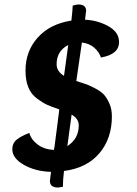

<svg xmlns="http://www.w3.org/2000/svg" viewBox="-20 -759 614 858"><path d="M431 -502Q423 -527 401 -546Q379 -565 346 -569L321 -397Q352 -387 365.5 -382.5Q379 -378 405.5 -364Q432 -350 445 -335.5Q458 -321 469 -296Q480 -271 480 -239Q480 -140 424 -74Q368 -8 266 5Q261 47 261 76L239 79Q203 79 203 49Q203 45 208 9Q138 7 86.5 -22.5Q35 -52 35 -92Q35 -119 54.5 -135Q74 -151 111 -165Q119 -135 148.5 -113Q178 -91 221 -89L224 -107Q230 -149 235 -191Q240 -233 245 -270Q210 -282 191 -290.5Q172 -299 145.5 -318.5Q119 -338 106.5 -369Q94 -400 94 -444Q94 -530 148.5 -591Q203 -652 299 -667Q301 -681 303 -705.5Q305 -730 305 -734Q323 -739 330 -739Q365 -739 365 -710L364 -706Q364 -702 362.5 -692Q361 -682 360 -671Q418 -668 465 -641.5Q512 -615 512 -571Q512 -516 431 -502ZM266 -420 285 -558Q233 -531 233 -472Q233 -440 266 -420ZM300 -247 281 -106Q332 -139 332 -199Q332 -228 300 -247Z"/></svg>

Font: Overlock Black
Style: Italic
Weight: 900
Designer: Dario Muhafara
Foundry: Dario Manuel Muhafara
Version: Version 1.002